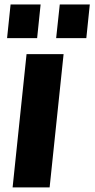

<svg xmlns="http://www.w3.org/2000/svg" viewBox="-20 -813 410 833"><path d="M223.6 -647.5 239.3 -793.5H369.6L354.5 -647.5ZM10.7 -647.5 25.9 -793.5H156.2L141.1 -647.5ZM34.7 0 95.2 -578.1H255.9L195.3 0Z"/></svg>

Font: Oswald
Style: Bold
Weight: 700
Designer: Vernon Adams
Foundry: Vernon Adams
Version: 3.0; ttfautohint (v0.94.23-7a4d-dirty) -l 8 -r 50 -G 200 -x 